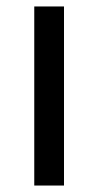

<svg xmlns="http://www.w3.org/2000/svg" viewBox="-20 -574 304 594"><path d="M86 0V-554H178V0Z"/></svg>

Font: Noto Serif Tamil Condensed
Style: Regular
Weight: 400
Width: 3
Designer: Indian Type Foundry, Tom Grace, and the Monotype Design Team
Foundry: Monotype Imaging Inc.
Version: Version 2.004